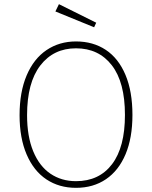

<svg xmlns="http://www.w3.org/2000/svg" viewBox="-20 -892 730 922"><path d="M616 -340Q616 -230 583 -151.5Q550 -73 489 -31.5Q428 10 345 10Q264 10 203 -30.5Q142 -71 108 -150Q74 -229 74 -339Q74 -450 108 -530Q142 -610 203.5 -651.5Q265 -693 345 -693Q427 -693 488 -652.5Q549 -612 582.5 -532.5Q616 -453 616 -340ZM110 -339Q110 -237 139.5 -165.5Q169 -94 222 -58Q275 -22 345 -22Q456 -22 518 -103.5Q580 -185 580 -340Q580 -497 517 -578.5Q454 -660 345 -660Q237 -660 173.5 -577.5Q110 -495 110 -339ZM442 -783 432 -761 246 -837 263 -872Z"/></svg>

Font: FiraGO UltraLight
Style: Regular
Weight: 200
Designer: bBox Type
Foundry: bBox Type GmbH
Version: Version 1.001